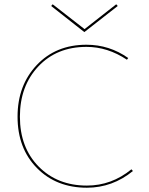

<svg xmlns="http://www.w3.org/2000/svg" viewBox="-20 -872 694 897"><path d="M530 -844 374 -722 219 -844 226 -852 375 -736 523 -852ZM594 -81 601 -73Q505 5 386 5Q243 5 152.5 -87Q62 -179 62 -327Q62 -473 151.5 -568Q241 -663 384 -663Q491 -663 579 -601L573 -593Q483 -653 384 -653Q245 -653 159 -561.5Q73 -470 73 -327Q73 -183 160.5 -94Q248 -5 386 -5Q501 -5 594 -81Z"/></svg>

Font: EauTest Hairline
Style: Regular
Weight: 250
Designer: Christian Thalmann (Catharsis Fonts)
Version: Version 0.001;PS 000.001;hotconv 1.0.88;makeotf.lib2.5.64775